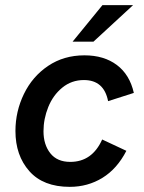

<svg xmlns="http://www.w3.org/2000/svg" viewBox="-20 -717 561 746"><path d="M40 -208Q40 -284 73 -352Q106 -420 167 -461Q228 -502 308 -502Q384 -502 434 -464.5Q484 -427 500 -356L400 -324Q384 -406 306 -406Q258 -406 222 -376.5Q186 -347 167.5 -301Q149 -255 149 -207Q149 -155 175.5 -121.5Q202 -88 253 -88Q338 -88 377 -175L471 -131Q435 -61 378 -26Q321 9 251 9Q148 9 94 -52Q40 -113 40 -208ZM378 -697H497L343 -555H262Z"/></svg>

Font: Hanken Grotesk SemiBold
Style: Italic
Weight: 600
Italic angle: -8°
Designer: Alfredo Marco Pradil
Foundry: Hanken Design Co.
Version: Version 3.014